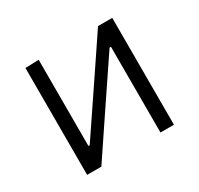

<svg xmlns="http://www.w3.org/2000/svg" viewBox="-114 -635 798 771"><g transform="rotate(-30 285.5 -249.0)"><path d="M84.5 0V-495.5L147 -497.5V-98H153L270.5 -272Q308 -327.5 346 -384Q384 -440.5 421 -495.5H487V0H424.5V-397.5H418L302 -225.5Q264 -168.5 226 -112.5Q188 -56 150.5 0Z"/></g></svg>

Font: Heraclito Light
Style: Regular
Weight: 300
Designer: Kostas Bartsokas (font) & Cristiano Sobral (main changes)
Foundry: Kostas Bartsokas (font) & Cristiano Sobral (main changes)
Version: Version 1.00;July 8, 2020;FontCreator 13.0.0.2655 64-bit